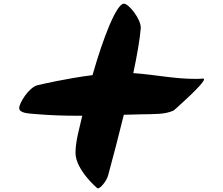

<svg xmlns="http://www.w3.org/2000/svg" viewBox="-20 -1328 1242 1069"><path d="M1109.9 -890.6C1103.5 -890.6 1096.2 -888.7 1073.2 -888.7C946.3 -888.7 848.6 -912.1 722.2 -920.9C744.1 -1024.9 759.3 -1112.8 763.7 -1171.4V-1175.3C763.7 -1221.2 697.8 -1307.6 669.9 -1307.6C629.4 -1307.6 556.6 -1125.5 495.1 -909.7C348.6 -891.1 209.5 -858.4 188.5 -853.5C140.6 -841.3 86.9 -754.4 86.9 -726.6C86.9 -697.3 139.6 -696.3 178.2 -692.9C259.3 -686 334.5 -683.6 411.1 -683.6H438C422.4 -613.3 400.4 -543 400.4 -476.6C400.4 -383.8 521 -278.8 524.4 -278.8C538.6 -278.8 573.2 -318.9 582 -351.6C612.1 -462.9 642.6 -579.1 669.4 -689C700.2 -689.9 731.9 -690.5 765.6 -691.4C837.4 -693.4 897 -689.5 947.3 -712.9C947.3 -712.9 1116.2 -860.4 1116.2 -886.7C1116.2 -889.6 1113.8 -890.6 1109.9 -890.6Z"/></svg>

Font: Bodega Script
Style: Medium
Weight: 500
Italic angle: 39.7°
Version: Version 001.000